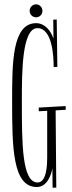

<svg xmlns="http://www.w3.org/2000/svg" viewBox="-20 -834 333 887"><path d="M198 -105C198 -75 196 9 154 9C81 9 81 -172 81 -369C81 -499 81 -704 153 -704C222 -704 228 -573 228 -524L245 -525L242 -744L226 -743L227 -655C216 -691 187 -727 147 -727C36 -727 36 -542 36 -369C36 -153 38 30 150 30C195 30 215 -19 222 -56L223 33H240L237 -324L284 -327L283 -344L159 -337V-320L198 -322ZM176 -784C176 -800 163 -814 147 -814C130 -814 117 -800 117 -784C117 -767 130 -754 147 -754C163 -754 176 -767 176 -784Z"/></svg>

Font: Bigelow Rules
Style: Regular
Weight: 400
Designer: Astigmatic (AOETI)
Foundry: Astigmatic (AOETI)
Version: Version 1.000